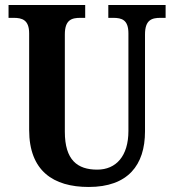

<svg xmlns="http://www.w3.org/2000/svg" viewBox="-20 -734 693 764"><path d="M333 10C489 10 557 -77 557 -211V-597C557 -655 584 -663 619 -663H639V-714H411V-663H430C465 -663 491 -655 491 -601V-213C491 -113 442 -59 367 -59C288 -59 238 -97 238 -210V-597C238 -655 265 -663 300 -663H319V-714H14V-663H34C68 -663 96 -655 96 -601V-217C96 -54 192 10 333 10Z"/></svg>

Font: Noto Serif Myanmar Condensed
Style: Bold
Weight: 700
Width: 3
Designer: Ben Mitchell and the Monotype Design Team
Foundry: Monotype Imaging Inc.
Version: Version 2.106